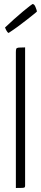

<svg xmlns="http://www.w3.org/2000/svg" viewBox="-20 -936 204 956"><path d="M59 0V-676Q59 -688 61 -693Q63 -698 73 -699Q83 -700 105 -700V-12Q105 -6 103 -3.5Q101 -1 91.5 -0.5Q82 0 59 0ZM23 -772Q20 -772 15.5 -778.5Q11 -785 8 -792Q5 -799 5 -799Q27 -820 50.5 -841Q74 -862 94.5 -879Q115 -896 128 -906Q141 -916 142 -916Q151 -916 157 -900.5Q163 -885 164 -879Q162 -876 148 -865Q134 -854 114 -838Q94 -822 70 -804.5Q46 -787 23 -772Z"/></svg>

Font: Yanone Kaffeesatz ExtraLight Light
Style: Regular
Weight: 300
Version: Version 2.003